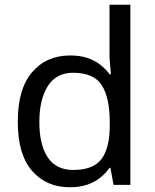

<svg xmlns="http://www.w3.org/2000/svg" viewBox="-20 -780 655 810"><path d="M275 10Q175 10 115 -59.5Q55 -129 55 -267Q55 -405 115.5 -475.5Q176 -546 276 -546Q318 -546 349 -535.5Q380 -525 403 -507Q426 -489 442 -467H448Q447 -480 444.5 -505.5Q442 -531 442 -546V-760H530V0H459L446 -72H442Q426 -49 403 -30.5Q380 -12 348.5 -1Q317 10 275 10ZM289 -63Q374 -63 408.5 -109.5Q443 -156 443 -250V-266Q443 -366 410 -419.5Q377 -473 288 -473Q217 -473 181.5 -416.5Q146 -360 146 -265Q146 -169 181.5 -116Q217 -63 289 -63Z"/></svg>

Font: ltamil15
Style: Book
Weight: 400
Designer: Jelle Bosma - Monotype Design Team
Foundry: Monotype Imaging Inc.
Version: Version 2.003